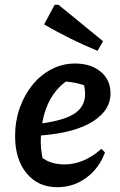

<svg xmlns="http://www.w3.org/2000/svg" viewBox="-20 -770 501 801"><path d="M219 11Q139 11 91 -47Q43 -105 43 -202Q43 -265 62.5 -320Q82 -375 116 -416.5Q150 -458 195.5 -481.5Q241 -505 293 -505Q359 -505 400 -471Q441 -437 441 -381Q441 -339 416.5 -307Q392 -275 348.5 -252.5Q305 -230 246.5 -218Q188 -206 121 -203V-251Q235 -263 285 -292.5Q335 -322 335 -378Q335 -409 323 -436L357 -404Q328 -417 297.5 -423.5Q267 -430 234 -431L268 -439Q230 -415 203.5 -377.5Q177 -340 163.5 -290Q150 -240 150 -178Q150 -153 154.5 -126.5Q159 -100 169 -76L149 -118Q169 -100 194.5 -92Q220 -84 249 -84Q288 -84 327 -100Q366 -116 403 -149L418 -134Q393 -67 339.5 -28Q286 11 219 11ZM387 -558Q328 -582 273 -609.5Q218 -637 164 -668L208 -750H224L410 -598Z"/></svg>

Font: Piazzolla Thin
Style: Bold Italic
Weight: 700
Italic angle: -11.3°
Version: Version 2.005